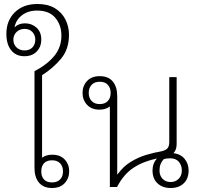

<svg xmlns="http://www.w3.org/2000/svg" viewBox="-20 -938 1012 963"><path d="M168 -918Q220 -918 255 -897Q290 -876 308 -840.5Q326 -805 326 -763Q326 -692 287 -644.5Q248 -597 191 -561V-147Q211 -162 242 -162Q282 -162 304.5 -138Q327 -114 327 -79Q327 -44 304.5 -19.5Q282 5 241 5Q198 5 175.5 -22Q153 -49 153 -96V-581Q215 -613 251.5 -656.5Q288 -700 288 -760Q288 -812 257.5 -848.5Q227 -885 166 -885Q120 -885 89.5 -861Q59 -837 53 -801Q73 -821 105 -821Q139 -821 163 -799.5Q187 -778 187 -740Q187 -703 164 -679.5Q141 -656 103 -656Q60 -656 36 -686Q12 -716 12 -768Q12 -835 54.5 -876.5Q97 -918 168 -918ZM103 -685Q128 -685 142.5 -700Q157 -715 157 -739Q157 -762 142.5 -777.5Q128 -793 103 -793Q79 -793 63 -777.5Q47 -762 47 -739Q47 -715 63 -700Q79 -685 103 -685ZM241 -134Q214 -134 200.5 -119Q187 -104 187 -78Q187 -53 200.5 -38Q214 -23 241 -23Q267 -23 281.5 -38Q296 -53 296 -78Q296 -104 281.5 -119Q267 -134 241 -134Z M836 5Q795 5 770 -18.5Q745 -42 745 -83Q745 -118 767 -143Q699 -129 649.5 -96.5Q600 -64 567 0H531V-404Q510 -388 479 -388Q439 -388 416.5 -412.5Q394 -437 394 -472Q394 -507 416.5 -531.5Q439 -556 480 -556Q524 -556 546 -529Q568 -502 568 -455V-64H570Q598 -103 635.5 -126Q673 -149 713 -161Q753 -173 789 -179Q811 -184 820 -194Q829 -204 829 -227V-551H866V-216Q866 -186 850 -170Q887 -165 906.5 -140.5Q926 -116 926 -83Q926 -42 901.5 -18.5Q877 5 836 5ZM480 -416Q507 -416 521 -431.5Q535 -447 535 -472Q535 -497 521 -512.5Q507 -528 480 -528Q454 -528 439.5 -512.5Q425 -497 425 -472Q425 -447 439.5 -431.5Q454 -416 480 -416ZM836 -25Q860 -25 876 -41Q892 -57 892 -83Q892 -109 877 -126.5Q862 -144 833 -144Q814 -144 802 -140Q780 -118 780 -83Q780 -57 795.5 -41Q811 -25 836 -25Z"/></svg>

Font: Noto Sans Thai Looped ExtLight
Style: Regular
Weight: 200
Designer: Sasikarn Vongin, Ben Mitchell
Foundry: The Fontpad Ltd
Version: Version 1.00